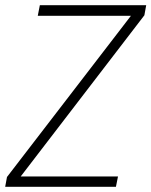

<svg xmlns="http://www.w3.org/2000/svg" viewBox="-30 -722 585 742"><path d="M535 -702 528 -663 50 -40H426L418 0H-10L-3 -38L476 -661H116L124 -702Z"/></svg>

Font: Poppins ExtraLight
Style: Italic
Weight: 275
Italic angle: -10°
Designer: Ninad Kale (Devanagari), Jonny Pinhorn (Latin)
Foundry: Indian Type Foundry
Version: Version 3.200;PS 1.000;hotconv 16.6.54;makeotf.lib2.5.65590